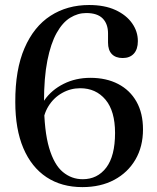

<svg xmlns="http://www.w3.org/2000/svg" viewBox="-20 -733 626 766"><path d="M335.5 -713Q397.5 -713 440.8 -693Q484 -673 507 -640.2Q530 -607.5 530 -569Q530 -536.5 514 -519Q498 -501.5 469.5 -501.5Q441.5 -501.5 426.2 -517.2Q411 -533 411 -563V-599.5Q411 -637.5 389.8 -659.2Q368.5 -681 324 -681Q290.5 -681 260 -662.2Q229.5 -643.5 206 -601.5Q182.5 -559.5 169 -491.5Q155.5 -423.5 155.5 -325.5Q156 -210.5 176 -143Q196 -75.5 230.8 -46.8Q265.5 -18 310 -18Q368.5 -18 403.8 -64.2Q439 -110.5 439 -202.5Q439 -290 400.8 -335.5Q362.5 -381 300 -381Q261.5 -381 227.8 -362Q194 -343 173.2 -309.2Q152.5 -275.5 150.5 -233L127.5 -242Q129 -293 157.5 -333.8Q186 -374.5 234 -398.5Q282 -422.5 340.5 -422.5Q404 -422.5 451.2 -398Q498.5 -373.5 524.5 -327.5Q550.5 -281.5 550.5 -216.5Q550.5 -148 520.2 -96.2Q490 -44.5 435.8 -15.5Q381.5 13.5 308.5 13.5Q225.5 13.5 165.5 -26.2Q105.5 -66 73.2 -141.8Q41 -217.5 41 -326Q40.5 -455 77.8 -541Q115 -627 181.5 -670Q248 -713 335.5 -713Z"/></svg>

Font: Fraunces 36pt
Style: Regular
Weight: 400
Version: Version 1.000;[b76b70a41]